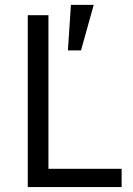

<svg xmlns="http://www.w3.org/2000/svg" viewBox="-20 -760 541 780"><path d="M92.8 0H474.1V-74.2H176.8V-698.2H92.8ZM309.1 -555.2 360.8 -740.2H268.1L255.9 -555.2Z"/></svg>

Font: Plexus Sans
Style: Regular
Weight: 400
Version: Version 2.001;PS 002.001;hotconv 1.0.70;makeotf.lib2.5.58329